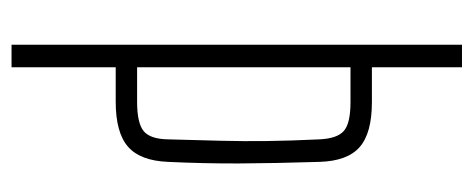

<svg xmlns="http://www.w3.org/2000/svg" viewBox="-270 -570 840 341"><g transform="rotate(90 150.5 -400.0)"><path d="M60 0V-800H100V-640H162Q217 -640 241.8 -618.2Q266.5 -596.5 268 -547Q270.5 -466 270.8 -403.5Q271 -341 268 -278Q266 -228.5 241 -206.8Q216 -185 161 -185H100V0ZM100 -223H161Q199.5 -223 213.5 -234.8Q227.5 -246.5 228 -278Q229.5 -331 230.5 -371.8Q231.5 -412.5 231 -453.2Q230.5 -494 228 -547Q226.5 -578.5 213 -590.2Q199.5 -602 162 -602H100Z"/></g></svg>

Font: Big Shoulders Text Thin Thin
Style: Regular
Weight: 250
Version: Version 2.002